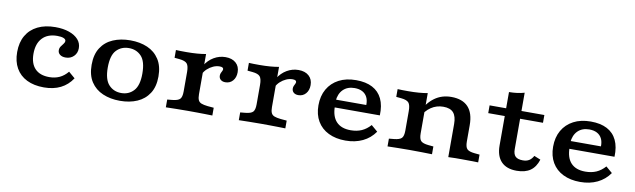

<svg xmlns="http://www.w3.org/2000/svg" viewBox="-38 -956 4549 1375"><g transform="rotate(10 2236.5 -269.0)"><path d="M294.6 11.3Q222.1 11.3 170.2 -14.4Q118.3 -40 90.6 -88.6Q62.9 -137.2 62.9 -205.3Q62.9 -275.4 91.6 -325.2Q120.4 -375.1 174.2 -401.7Q228 -428.3 302.7 -428.3Q360.1 -428.3 402.9 -413.2Q445.7 -398.1 469.5 -371.4Q493.2 -344.8 493.2 -308.4Q493.2 -272.7 470 -249.6Q446.8 -226.4 411 -226.4Q384.9 -226.4 369.6 -238.4Q354.3 -250.4 354.3 -269.8Q354.3 -286.1 363.2 -298.4Q372 -310.8 380.6 -321.6Q389.2 -332.3 389.2 -342.1Q389.2 -354.9 372.7 -361.8Q356.2 -368.7 326.5 -368.7Q256.7 -368.7 218.4 -328Q180.1 -287.3 180.1 -213.4Q180.1 -142.8 216 -105.4Q251.8 -68.1 319.8 -68.1Q361.5 -68.1 394.7 -83.6Q427.8 -99.2 453.9 -131L500.6 -90.9Q467.1 -40.1 415.6 -14.4Q364.2 11.3 294.6 11.3Z M847.4 11.3Q777.6 11.3 722.6 -12.4Q667.5 -36 635.7 -84.5Q604 -132.9 604 -208.1Q604 -283.4 635.6 -332.2Q667.1 -381 722.4 -404.7Q777.6 -428.3 847.4 -428.3Q918 -428.3 972.4 -404.7Q1026.9 -381 1058.4 -332.2Q1090 -283.4 1090 -208.1Q1090 -133.2 1058.4 -84.6Q1026.9 -36 972.4 -12.4Q918 11.3 847.4 11.3ZM847.4 -45.2Q901.9 -45.2 937.3 -83.3Q972.8 -121.4 972.8 -208.1Q972.8 -297.4 937.3 -334.7Q901.9 -371.9 847.4 -371.9Q792.1 -371.9 756.7 -334.7Q721.2 -297.4 721.2 -208.1Q721.2 -121.4 756.7 -83.3Q792.1 -45.2 847.4 -45.2Z M1342 -2.4Q1293.5 -2.4 1255 -1.6Q1216.5 -0.8 1180.3 0V-56.5L1216.9 -60Q1257.8 -64 1272 -78.8Q1286.2 -93.6 1286.2 -133.6V-208.2H1397.8V-133.6Q1397.8 -106.8 1404.3 -91.8Q1410.9 -76.8 1427.5 -70.2Q1444.1 -63.6 1473.7 -60.4L1518.5 -56.5V0Q1492.8 -0.8 1465.4 -1.2Q1438 -1.6 1407.6 -2Q1377.2 -2.4 1342 -2.4ZM1286.2 -208.2V-275Q1286.2 -319.4 1272 -336.1Q1257.8 -352.7 1216.9 -356.7L1180.3 -360.2V-416.7Q1195.5 -415.9 1212.2 -415.5Q1228.9 -415.1 1255.6 -415.1Q1298.2 -415.1 1334 -417.9Q1369.8 -420.7 1397.8 -425.9V-416.7V-208.2ZM1568.2 -250.6Q1546.9 -250.6 1534.2 -261.6Q1521.5 -272.6 1521.5 -291Q1521.5 -301.8 1525.4 -310.3Q1529.4 -318.8 1533.2 -326Q1537 -333.3 1537 -339.7Q1537 -355.4 1508.7 -355.4Q1485.9 -355.4 1463 -345.2Q1440.2 -335 1421.1 -317.6Q1402 -300.1 1391.7 -277.6L1390.2 -339.7Q1415.8 -381.8 1455.5 -405.1Q1495.2 -428.3 1540 -428.3Q1587.6 -428.3 1615.4 -403.5Q1643.2 -378.7 1643.2 -336.3Q1643.2 -298.4 1622.4 -274.5Q1601.6 -250.6 1568.2 -250.6Z M1872.6 -2.4Q1824.2 -2.4 1785.7 -1.6Q1747.2 -0.8 1710.9 0V-56.5L1747.6 -60Q1788.5 -64 1802.7 -78.8Q1816.8 -93.6 1816.8 -133.6V-208.2H1928.4V-133.6Q1928.4 -106.8 1935 -91.8Q1941.5 -76.8 1958.1 -70.2Q1974.8 -63.6 2004.4 -60.4L2049.2 -56.5V0Q2023.4 -0.8 1996 -1.2Q1968.6 -1.6 1938.2 -2Q1907.9 -2.4 1872.6 -2.4ZM1816.8 -208.2V-275Q1816.8 -319.4 1802.7 -336.1Q1788.5 -352.7 1747.6 -356.7L1710.9 -360.2V-416.7Q1726.1 -415.9 1742.9 -415.5Q1759.6 -415.1 1786.2 -415.1Q1828.8 -415.1 1864.7 -417.9Q1900.5 -420.7 1928.4 -425.9V-416.7V-208.2ZM2098.9 -250.6Q2077.5 -250.6 2064.8 -261.6Q2052.1 -272.6 2052.1 -291Q2052.1 -301.8 2056.1 -310.3Q2060.1 -318.8 2063.8 -326Q2067.6 -333.3 2067.6 -339.7Q2067.6 -355.4 2039.3 -355.4Q2016.5 -355.4 1993.7 -345.2Q1970.8 -335 1951.7 -317.6Q1932.7 -300.1 1922.4 -277.6L1920.8 -339.7Q1946.4 -381.8 1986.1 -405.1Q2025.8 -428.3 2070.7 -428.3Q2118.2 -428.3 2146 -403.5Q2173.8 -378.7 2173.8 -336.3Q2173.8 -298.4 2153 -274.5Q2132.2 -250.6 2098.9 -250.6Z M2487.7 11.3Q2416.5 11.3 2363.8 -14.6Q2311 -40.4 2282.5 -88.9Q2254 -137.3 2254 -204.3Q2254 -272.4 2282.8 -322.6Q2311.5 -372.8 2364.3 -400.6Q2417.1 -428.3 2489.5 -428.3Q2560.5 -428.3 2608.2 -403.3Q2655.9 -378.3 2679.2 -329.5Q2702.5 -280.8 2699.6 -209.2H2331.7L2330 -265.6H2591.1Q2591.9 -299.8 2580 -322.9Q2568.1 -346.1 2545.1 -358.3Q2522.1 -370.6 2488.3 -370.6Q2437 -370.6 2405.6 -339.9Q2374.2 -309.1 2369.9 -254.1L2373.2 -249.5Q2372.4 -243.4 2371.8 -236.1Q2371.2 -228.8 2371.2 -219.2Q2371.2 -144.5 2407 -106.3Q2442.8 -68.1 2511.4 -68.1Q2556.4 -68.1 2591.2 -83.4Q2626 -98.8 2654.5 -131L2701.3 -90.9Q2666.6 -40.8 2612.2 -14.8Q2557.8 11.3 2487.7 11.3Z M2954.1 -2.4Q2905.6 -2.4 2867.1 -1.6Q2828.6 -0.8 2792.4 0V-56.5L2829 -60Q2869.9 -64 2884.1 -78.8Q2898.3 -93.6 2898.3 -133.6V-208.2H3009.9V-133.6Q3009.9 -93.6 3024 -78.8Q3038.2 -64 3079.1 -60L3115.8 -56.5V0Q3080 -0.8 3041.2 -1.6Q3002.5 -2.4 2954.1 -2.4ZM2898.3 -208.2V-275Q2898.3 -319.4 2884.1 -336.1Q2869.9 -352.7 2829 -356.7L2792.4 -360.2V-416.7Q2807.6 -415.9 2824.3 -415.5Q2841 -415.1 2867.7 -415.1Q2910.3 -415.1 2946.1 -417.9Q2981.9 -420.7 3009.9 -425.9V-416.7V-208.2ZM3234.2 -208.2V-240.8Q3234.2 -296 3211.3 -322.6Q3188.4 -349.2 3137.5 -349.2Q3088.1 -349.2 3048.8 -322.8Q3009.5 -296.5 2980.4 -243.6L2972.5 -279.3Q3008.9 -353.5 3060.8 -390.9Q3112.6 -428.3 3181.3 -428.3Q3262.8 -428.3 3304.3 -383.9Q3345.7 -339.4 3345.7 -252V-208.2ZM3234.2 0V-208.2H3345.7V-133.6Q3345.7 -93.6 3359.9 -78.8Q3374.1 -64 3415 -60L3451.6 -56.5V0Q3422.5 -0.8 3387.4 -1.2Q3352.3 -1.6 3330.6 -1.6Q3308.9 -1.6 3285.5 -1.6Q3262 -1.6 3234.2 0Z M3732.6 11.3Q3659 11.3 3620.3 -28.9Q3581.5 -69.2 3581.5 -146.4V-208.2H3693V-139.2Q3693 -102.3 3709.7 -86.1Q3726.4 -69.8 3763.9 -69.8Q3790.8 -69.8 3808.9 -81Q3827 -92.2 3839.8 -115.6L3886.7 -96.5Q3869.5 -41.3 3831.8 -15Q3794.2 11.3 3732.6 11.3ZM3581.5 -208.2V-534.3Q3614.1 -534.7 3641.5 -538.4Q3669 -542.1 3693 -549.2V-208.2ZM3461.3 -359.9V-416.4H3859.5V-359.9Z M4194.1 11.3Q4123 11.3 4070.2 -14.6Q4017.5 -40.4 3989 -88.9Q3960.5 -137.3 3960.5 -204.3Q3960.5 -272.4 3989.2 -322.6Q4018 -372.8 4070.8 -400.6Q4123.5 -428.3 4195.9 -428.3Q4267 -428.3 4314.7 -403.3Q4362.4 -378.3 4385.6 -329.5Q4408.9 -280.8 4406.1 -209.2H4038.2L4036.5 -265.6H4297.6Q4298.3 -299.8 4286.4 -322.9Q4274.5 -346.1 4251.5 -358.3Q4228.5 -370.6 4194.7 -370.6Q4143.5 -370.6 4112.1 -339.9Q4080.7 -309.1 4076.4 -254.1L4079.7 -249.5Q4078.9 -243.4 4078.3 -236.1Q4077.7 -228.8 4077.7 -219.2Q4077.7 -144.5 4113.5 -106.3Q4149.3 -68.1 4217.8 -68.1Q4262.8 -68.1 4297.7 -83.4Q4332.5 -98.8 4361 -131L4407.8 -90.9Q4373 -40.8 4318.6 -14.8Q4264.3 11.3 4194.1 11.3Z"/></g></svg>

Font: Playfair 5pt SemiExpanded Light
Style: Regular
Weight: 300
Width: 6
Designer: Claus Eggers Sørensen
Foundry: Claus Eggers Sørensen
Version: Version 2.203